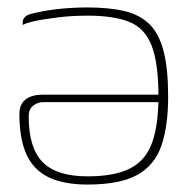

<svg xmlns="http://www.w3.org/2000/svg" viewBox="-20 -489 515 515"><path d="M215 -469Q274 -469 315 -459Q356 -449 381.5 -423.5Q407 -398 419 -351Q431 -304 431 -230Q431 -151 413 -98.5Q395 -46 348.5 -20Q302 6 215 6Q150 6 109.5 -14Q69 -34 50.5 -76Q32 -118 32 -183Q32 -200 39 -211.5Q46 -223 60 -229Q74 -235 94 -235H425Q425 -227 421 -221Q417 -215 405 -215H95Q82 -215 69.5 -206Q57 -197 57 -177Q57 -92 94.5 -54Q132 -16 215 -16Q288 -16 329.5 -37.5Q371 -59 388 -106.5Q405 -154 405 -230Q405 -319 387 -366Q369 -413 327.5 -430Q286 -447 215 -447Q197 -447 177 -446Q157 -445 136.5 -442.5Q116 -440 97.5 -437Q79 -434 64.5 -430.5Q50 -427 41 -422V-430Q41 -438 48 -444.5Q55 -451 77 -455Q107 -462 142.5 -465.5Q178 -469 215 -469Z"/></svg>

Font: Genos Thin Thin
Style: Regular
Weight: 250
Version: Version 1.010